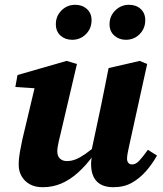

<svg xmlns="http://www.w3.org/2000/svg" viewBox="-20 -766 680 801"><path d="M158 15Q126 15 104 2.5Q82 -10 70 -31Q58 -52 58 -78Q58 -105 63 -132Q68 -159 73 -183L131 -427L167 -395L44 -403L53 -453L258 -512L301 -499L232 -205Q228 -190 225.5 -178Q223 -166 221 -155.5Q219 -145 219 -135Q219 -115 230 -104.5Q241 -94 259 -94Q278 -94 296.5 -101.5Q315 -109 337 -124.5Q359 -140 386 -163L395 -116H368Q338 -75 305 -45.5Q272 -16 236 -0.5Q200 15 158 15ZM453 15Q407 15 383.5 -9.5Q360 -34 360 -82Q360 -92 361.5 -102.5Q363 -113 366 -125H359L402 -327Q410 -366 417.5 -404Q425 -442 433 -482L563 -512L594 -499L520 -163Q516 -145 513 -129.5Q510 -114 510 -104Q510 -93 515.5 -86.5Q521 -80 531 -80Q546 -80 560 -94.5Q574 -109 597 -141L635 -117Q616 -83 590 -53Q564 -23 531 -4Q498 15 453 15ZM281 -600Q252 -600 232.5 -617.5Q213 -635 213 -665Q213 -699 236.5 -722.5Q260 -746 294 -746Q323 -746 342.5 -728.5Q362 -711 362 -682Q362 -647 338.5 -623.5Q315 -600 281 -600ZM505 -600Q477 -600 457 -617.5Q437 -635 437 -665Q437 -699 461 -722.5Q485 -746 518 -746Q548 -746 567 -728.5Q586 -711 586 -682Q586 -647 562.5 -623.5Q539 -600 505 -600Z"/></svg>

Font: Source Serif 4
Style: Bold Italic
Weight: 700
Italic angle: -12°
Designer: Frank Grießhammer
Foundry: Adobe Systems Incorporated
Version: Version 4.004;hotconv 1.0.116;makeotfexe 2.5.65601